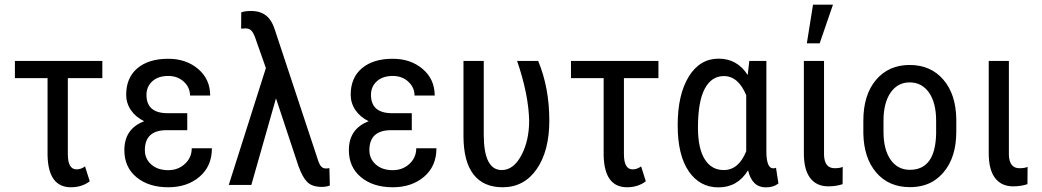

<svg xmlns="http://www.w3.org/2000/svg" viewBox="-20 -788 4440 818"><path d="M416 -455.1H269V-131.3Q269 -66.4 306.2 -66.4Q325.2 -66.4 342.3 -79.1L362.3 -15.6Q329.1 9.8 282.2 9.8Q185.5 9.8 182.6 -126.5V-455.1H43.5V-528.3H416Z M597.2 -148.4Q597.2 -111.3 624.5 -87.2Q651.9 -63 696.8 -63Q738.8 -63 767.8 -89.8Q796.9 -116.7 796.9 -156.2H882.8Q882.8 -80.1 830.3 -35.2Q777.8 9.8 696.8 9.8Q613.3 9.8 561.5 -33Q509.8 -75.7 509.8 -148.4Q509.8 -239.3 594.2 -271.5Q558.1 -289.1 537.8 -318.8Q517.6 -348.6 517.6 -384.3Q517.6 -457 565.4 -497.3Q613.3 -537.6 696.8 -537.6Q773.4 -537.6 824.5 -493.9Q875.5 -450.2 875.5 -380.9H789.6Q789.6 -415.5 763.2 -439.9Q736.8 -464.4 696.8 -464.4Q653.8 -464.4 628.9 -441.7Q604 -418.9 604 -383.8Q604 -305.7 694.3 -305.7H777.8V-233.4H687Q597.2 -231.9 597.2 -148.4Z M1049.8 -741.2Q1089.4 -741.2 1114.3 -721.2Q1139.2 -701.2 1152.8 -655.8L1332 -114.3Q1339.4 -89.4 1347.4 -79.8Q1355.5 -70.3 1368.2 -70.3Q1378.4 -70.3 1383.3 -71.8L1385.3 2.4Q1369.1 8.3 1351.6 8.3Q1310.1 8.3 1289.3 -12.2Q1268.6 -32.7 1251.5 -80.6L1155.8 -369.1L1050.8 0H954.6L1112.8 -498L1070.8 -617.2Q1062 -645 1052.2 -656Q1042.5 -667 1026.9 -667L1007.3 -666L1007.8 -735.4Q1022.9 -741.2 1049.8 -741.2Z M1553.7 -148.4Q1553.7 -111.3 1581.1 -87.2Q1608.4 -63 1653.3 -63Q1695.3 -63 1724.4 -89.8Q1753.4 -116.7 1753.4 -156.2H1839.4Q1839.4 -80.1 1786.9 -35.2Q1734.4 9.8 1653.3 9.8Q1569.8 9.8 1518.1 -33Q1466.3 -75.7 1466.3 -148.4Q1466.3 -239.3 1550.8 -271.5Q1514.6 -289.1 1494.4 -318.8Q1474.1 -348.6 1474.1 -384.3Q1474.1 -457 1522 -497.3Q1569.8 -537.6 1653.3 -537.6Q1730 -537.6 1781 -493.9Q1832 -450.2 1832 -380.9H1746.1Q1746.1 -415.5 1719.7 -439.9Q1693.4 -464.4 1653.3 -464.4Q1610.4 -464.4 1585.4 -441.7Q1560.5 -418.9 1560.5 -383.8Q1560.5 -305.7 1650.9 -305.7H1734.4V-233.4H1643.6Q1553.7 -231.9 1553.7 -148.4Z M2041 -528.3V-214.4Q2041 -63.5 2117.7 -63.5Q2167.5 -63.5 2200.9 -125.7Q2234.4 -188 2234.4 -274.4Q2231.9 -386.2 2183.1 -528.3H2272.9Q2320.3 -414.1 2320.3 -274.4Q2320.3 -145 2266.6 -67.6Q2212.9 9.8 2121.6 9.8Q2039.6 9.8 1997.3 -44.9Q1955.1 -99.6 1954.6 -206.1V-528.3Z M2785.2 -455.1H2638.2V-131.3Q2638.2 -66.4 2675.3 -66.4Q2694.3 -66.4 2711.4 -79.1L2731.4 -15.6Q2698.2 9.8 2651.4 9.8Q2554.7 9.8 2551.8 -126.5V-455.1H2412.6V-528.3H2785.2Z M2953.6 -244.1Q2953.6 -155.8 2982.4 -109.6Q3011.2 -63.5 3063.5 -63.5Q3127 -63.5 3159.2 -143.6V-382.3Q3125.5 -463.9 3064 -463.9Q3011.2 -463.9 2982.4 -409.7Q2953.6 -355.5 2953.6 -244.1ZM3245.1 -528.3V-141.1Q3245.6 -70.8 3274.4 -70.8Q3281.2 -70.8 3286.1 -73.2L3296.4 -6.3Q3275.4 10.3 3242.7 10.3Q3184.1 10.3 3167 -62.5Q3122.6 10.3 3041 10.3Q2961.4 10.3 2914.3 -58.3Q2867.2 -127 2867.2 -254.4Q2867.2 -384.8 2914.3 -461.4Q2961.4 -538.1 3041.5 -538.1Q3121.1 -538.1 3165.5 -468.3L3172.4 -528.3Z M3490.7 -528.3V-128.4Q3492.2 -71.3 3536.1 -71.3Q3558.6 -71.3 3570.3 -77.1L3569.8 -3.4Q3542 5.9 3508.8 5.9Q3458.5 5.9 3431.6 -29.8Q3404.8 -65.4 3404.8 -134.3V-528.3ZM3443.8 -768.1H3528.8L3472.2 -603.5H3417.5Z M3744.1 -274.4V-227.1Q3744.1 -150.9 3774.4 -107.4Q3804.7 -64.5 3856.4 -64.5Q3964.8 -64.5 3968.3 -217.8V-273.9Q3968.3 -349.6 3938 -393.6Q3907.2 -437 3855.5 -437Q3804.7 -437 3774.4 -393.6Q3744.1 -349.6 3744.1 -274.4ZM3658.2 -219.7V-273.9Q3658.2 -383.3 3711.9 -447.3Q3765.6 -511.2 3855.5 -511.2Q3945.3 -511.2 3999 -448.7Q4052.7 -386.7 4054.2 -279.8V-227.1Q4054.2 -118.2 4000.5 -54.7Q3982.9 -33.7 3961.2 -19.3Q3939.5 -4.9 3913.1 2.2Q3886.7 9.3 3856.4 9.3Q3766.6 9.3 3713.4 -52.7Q3660.2 -114.3 3658.2 -219.7Z M4278.3 -528.3V-128.4Q4279.8 -71.3 4323.7 -71.3Q4346.2 -71.3 4357.9 -77.1L4357.4 -3.4Q4329.6 5.9 4296.4 5.9Q4246.1 5.9 4219.2 -29.8Q4192.4 -65.4 4192.4 -134.3V-528.3Z"/></svg>

Font: MAUL Condensed
Style: Condensed Regular
Weight: 400
Designer: MAUL
Version: Version 1.0; 2020; ttfautohint (v1.8.3)